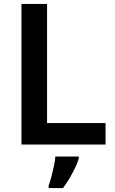

<svg xmlns="http://www.w3.org/2000/svg" viewBox="-20 -734 586 975"><path d="M89 0V-714H219V-109H516V0ZM380 71Q374 92 361.5 118Q349 144 333.5 170.5Q318 197 300 221H227V208Q234 190 241 163Q248 136 254 108.5Q260 81 261 61H380Z"/></svg>

Font: Noto Sans Symbols SemiBold
Style: Regular
Weight: 600
Version: Version 2.002